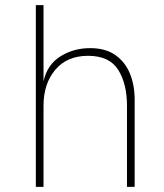

<svg xmlns="http://www.w3.org/2000/svg" viewBox="-20 -730 640 750"><path d="M120 0V-710H150V-412Q164 -477 215.5 -509.5Q267 -542 332 -542Q392 -542 430.5 -515Q469 -488 487.5 -442.5Q506 -397 506 -341V0H476V-317Q476 -403 441.5 -457.5Q407 -512 324 -512Q242 -512 196 -457.5Q150 -403 150 -317V0Z"/></svg>

Font: Geist Mono Thin
Style: Regular
Weight: 100
Monospace: yes
Designer: Basement.studio, Andrés Briganti, Mateo Zaragoza
Foundry: Basement.studio, Vercel, Andrés Briganti, Guido Ferreyra, Mateo Zaragoza
Version: Version 1.500; ttfautohint (v1.8.4.7-5d5b)